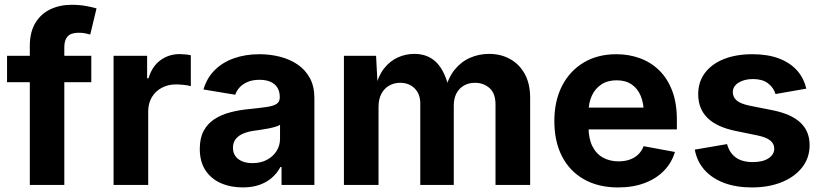

<svg xmlns="http://www.w3.org/2000/svg" viewBox="-20 -782 3480 812"><path d="M366.1 -545.9V-434.3H9.8V-545.9ZM106.1 0V-587.8Q106.1 -646 129.3 -684.6Q152.4 -723.2 192.5 -742.4Q232.6 -761.7 283 -761.7Q317.7 -761.7 346.2 -756.2Q374.8 -750.7 388.2 -746.5L361.7 -636Q352.8 -638.7 340.2 -641.1Q327.6 -643.5 313 -643.5Q279.6 -643.5 265.8 -627.7Q252 -611.8 252 -583V0Z M460.3 0V-545.9H602.2V-450.8H608.1Q623 -501.3 658.4 -527.2Q693.8 -553.2 739.7 -553.2Q751 -553.2 764.1 -551.9Q777.1 -550.6 787 -548.3V-417.5Q777.3 -420.8 758.7 -422.9Q740 -425 723.7 -425Q690.2 -425 663.6 -410.5Q636.9 -396 621.8 -370.3Q606.8 -344.6 606.8 -310.7V0Z M1006.5 10.6Q954.4 10.6 913.3 -7.8Q872.1 -26.1 848.5 -62.4Q824.9 -98.7 824.9 -152.6Q824.9 -198.5 841.6 -229.1Q858.3 -259.7 887.3 -278.4Q916.4 -297.1 953.3 -306.8Q990.3 -316.6 1030.7 -320.4Q1078 -325.2 1107 -329.4Q1136.1 -333.6 1149.6 -342.5Q1163.2 -351.5 1163.2 -369.2V-371.6Q1163.2 -394.9 1153.3 -411.1Q1143.3 -427.3 1124.3 -435.9Q1105.2 -444.5 1077.4 -444.5Q1049.4 -444.5 1028.5 -436Q1007.5 -427.4 994.1 -413.2Q980.7 -399 974.8 -381.3L840.5 -403.6Q854.4 -451.3 887.1 -484.5Q919.9 -517.7 968.5 -535.2Q1017.2 -552.7 1077.9 -552.7Q1121.8 -552.7 1163.3 -542.3Q1204.8 -531.9 1237.8 -509.7Q1270.8 -487.6 1290.2 -452.4Q1309.6 -417.2 1309.6 -367.5V0H1170.7V-75.8H1165.9Q1152.7 -50.4 1130.7 -31Q1108.8 -11.5 1077.9 -0.4Q1047 10.6 1006.5 10.6ZM1047.7 -92.1Q1082.3 -92.1 1108.5 -105.9Q1134.6 -119.6 1149.4 -143Q1164.3 -166.4 1164.3 -195.2V-254.2Q1157.6 -249.7 1144.5 -245.8Q1131.5 -241.8 1115.4 -238.7Q1099.3 -235.6 1083.6 -233.3Q1068 -231 1055.8 -229.3Q1028.8 -225.7 1008.3 -216.9Q987.9 -208.2 976.6 -193.6Q965.2 -179 965.2 -156.9Q965.2 -135.7 975.9 -121.3Q986.6 -106.9 1005.1 -99.5Q1023.7 -92.1 1047.7 -92.1Z M1434.5 0V-545.9H1570.5L1577.6 -410.1H1567.1Q1579.4 -460.6 1604.2 -492.3Q1629 -524 1662.3 -539Q1695.5 -554.1 1732 -554.1Q1790.8 -554.1 1827 -516.7Q1863.2 -479.3 1880.3 -401.2H1863.3Q1875.4 -453.8 1903.2 -487.7Q1930.9 -521.6 1968.5 -537.8Q2006.2 -554.1 2048.1 -554.1Q2098.1 -554.1 2137.4 -532.3Q2176.7 -510.4 2199.4 -469.1Q2222.1 -427.7 2222.1 -368.2V0H2075.6V-340.1Q2075.6 -386.6 2050.6 -409.2Q2025.6 -431.8 1989 -431.8Q1961.3 -431.8 1941.1 -419.7Q1920.8 -407.6 1909.9 -386.2Q1899.1 -364.7 1899.1 -335.9V0H1757.4V-344.2Q1757.4 -384.3 1733.7 -408.1Q1710 -431.8 1672.4 -431.8Q1646.7 -431.8 1625.9 -420Q1605 -408.1 1593 -385.5Q1580.9 -362.9 1580.9 -330V0Z M2593.9 10.7Q2510.4 10.7 2449.8 -23.6Q2389.3 -57.8 2356.8 -120.8Q2324.4 -183.8 2324.4 -270.1Q2324.4 -354.4 2356.6 -418Q2388.9 -481.5 2447.9 -517.1Q2506.8 -552.7 2586.6 -552.7Q2640.1 -552.7 2686.5 -535.7Q2733 -518.7 2768.1 -484.3Q2803.1 -449.9 2822.9 -398Q2842.6 -346 2842.6 -275.8V-234.7H2384.5V-326.9H2771.2L2702.8 -302.2Q2702.8 -344.8 2689.8 -376.3Q2676.7 -407.7 2651.2 -425.1Q2625.6 -442.4 2587.6 -442.4Q2549.7 -442.4 2523.2 -424.9Q2496.8 -407.3 2482.9 -377.2Q2469.1 -347.1 2469.1 -308.7V-243.8Q2469.1 -196.4 2485 -164.2Q2500.8 -132 2529.6 -115.8Q2558.3 -99.6 2596.3 -99.6Q2621.9 -99.6 2642.9 -106.9Q2663.8 -114.2 2678.9 -128.5Q2694 -142.9 2701.9 -163.8L2834.3 -139.3Q2821.1 -94.1 2788.4 -60.4Q2755.8 -26.6 2706.6 -8Q2657.5 10.7 2593.9 10.7Z M3159.7 10.7Q3093.8 10.7 3042.9 -8.2Q2992.1 -27.1 2960 -62.8Q2927.8 -98.6 2918.3 -149.2L3054.8 -172.6Q3065.5 -134.6 3092.3 -115.6Q3119.1 -96.5 3164 -96.5Q3205.8 -96.5 3230.1 -112.5Q3254.4 -128.5 3254.4 -153Q3254.4 -174.4 3237.2 -188.1Q3219.9 -201.7 3183.8 -209.2L3089.9 -228.5Q3010.9 -244.8 2971.9 -283.5Q2932.8 -322.2 2932.8 -383.5Q2932.8 -435.9 2961.4 -473.8Q2990 -511.7 3041.5 -532.2Q3093 -552.7 3161.9 -552.7Q3226.7 -552.7 3274.1 -534.8Q3321.4 -516.9 3350.6 -484.4Q3379.7 -451.8 3389.8 -407.1L3259.9 -384.3Q3251.3 -412.2 3227.6 -430Q3204 -447.7 3164.2 -447.7Q3128 -447.7 3103.6 -432.5Q3079.2 -417.3 3079.2 -392.3Q3079.2 -371.8 3095 -357.6Q3110.7 -343.4 3149.4 -335.3L3247.4 -315.8Q3326.7 -299.8 3365.3 -263.3Q3404 -226.8 3404 -168.3Q3404 -114.7 3372.7 -74.4Q3341.4 -34.2 3286.3 -11.7Q3231.3 10.7 3159.7 10.7Z"/></svg>

Font: Adwaita Sans
Style: Regular
Weight: 400
Designer: Rasmus Andersson
Foundry: rsms
Version: Version 4.001;git-9221beed3